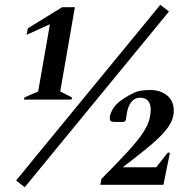

<svg xmlns="http://www.w3.org/2000/svg" viewBox="-20 -770 794 800"><path d="M80 -355 82 -364 139 -389 188 -669 91 -625 96 -652 239 -740H292L231 -389L280 -364L278 -355ZM47 -18 648 -750 684 -722 83 10ZM398 0 403 -25Q471 -93 512 -138Q553 -183 573.5 -213.5Q594 -244 601 -267.5Q608 -291 608 -315Q608 -336 597 -349.5Q586 -363 564 -363Q541 -363 527 -345Q513 -327 508 -295L504 -269L497 -262H456Q446 -262 441 -266Q436 -270 438 -286Q442 -304 454.5 -322.5Q467 -341 495 -359Q516 -373 539.5 -384Q563 -395 605 -395Q649 -395 676.5 -372Q704 -349 704 -309Q704 -286 694.5 -264.5Q685 -243 662 -217Q639 -191 597.5 -156.5Q556 -122 491 -73H631L679 -134H688L661 0Z"/></svg>

Font: Spectral SC SemiBold
Style: Italic
Weight: 600
Italic angle: -10°
Designer: Jean-Baptiste Levee
Foundry: Production Type
Version: Version 2.001